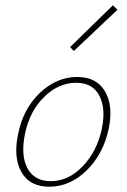

<svg xmlns="http://www.w3.org/2000/svg" viewBox="-20 -703 479 726"><path d="M259 -510 245 -525 407 -683 424 -666ZM166 3Q93 3 61.5 -51.5Q30 -106 48 -194Q67 -291 130.5 -351.5Q194 -412 272 -412Q345 -412 377 -357.5Q409 -303 391 -216Q371 -121 308 -59Q245 3 166 3ZM172 -18Q239 -18 293 -74.5Q347 -131 365 -216Q381 -293 355.5 -341.5Q330 -390 268 -390Q202 -390 147 -336.5Q92 -283 74 -195Q58 -113 84.5 -65.5Q111 -18 172 -18Z"/></svg>

Font: EauTestText Extralight
Style: Italic
Weight: 250
Italic angle: -12°
Designer: Christian Thalmann (Catharsis Fonts)
Version: Version 0.001;PS 000.001;hotconv 1.0.88;makeotf.lib2.5.64775